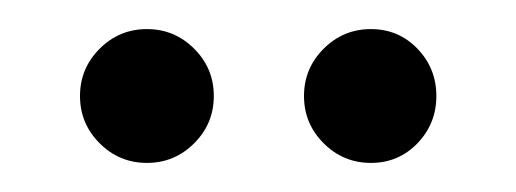

<svg xmlns="http://www.w3.org/2000/svg" viewBox="-20 -735 355 132"><path d="M81 -623Q62 -623 48.5 -636.5Q35 -650 35 -669Q35 -688 48.5 -701.5Q62 -715 81 -715Q100 -715 113.5 -701.5Q127 -688 127 -669Q127 -650 113.5 -636.5Q100 -623 81 -623ZM235 -623Q216 -623 202.5 -636.5Q189 -650 189 -669Q189 -688 202.5 -701.5Q216 -715 235 -715Q254 -715 267 -701.5Q280 -688 280 -669Q280 -650 267 -636.5Q254 -623 235 -623Z"/></svg>

Font: A Bank Premium Light
Style: Regular
Weight: 300
Designer: Ninad Kale (Devanagari), Jonny Pinhorn (Latin), Htun Naung (Myanmar)
Foundry: Indian Type Foundry
Version: 4.004